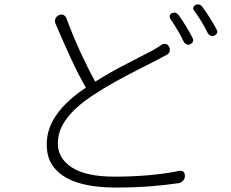

<svg xmlns="http://www.w3.org/2000/svg" viewBox="-20 -813 1040 863"><path d="M753 -754Q772 -761 783 -745Q818 -696 846 -642Q854 -624 835 -614Q828 -610 820 -613Q812 -616 807 -623Q794 -651 778.5 -677Q763 -703 746 -728Q741 -736 743 -743Q745 -750 753 -754ZM859 -791Q867 -795 876 -792.5Q885 -790 889 -783Q925 -734 954 -680Q963 -663 943 -653Q936 -649 928 -652Q920 -655 915 -662Q887 -719 852 -766Q847 -773 849 -780Q851 -787 859 -791ZM245 -745Q256 -750 265.5 -745.5Q275 -741 279 -730Q308 -651 342 -577.5Q376 -504 408 -446Q480 -491 551 -527Q622 -563 667 -587Q681 -595 689.5 -600.5Q698 -606 705 -611Q714 -617 724 -615.5Q734 -614 739 -604L740 -603Q745 -593 742.5 -582.5Q740 -572 730 -567Q723 -563 714 -558.5Q705 -554 689 -545Q654 -527 604.5 -502Q555 -477 500.5 -447Q446 -417 395 -383Q321 -334 280.5 -281Q240 -228 240 -168Q240 -101 303.5 -60Q367 -19 494 -19Q579 -19 654.5 -26Q730 -33 785 -45Q796 -47 803.5 -41.5Q811 -36 811 -24V-21Q811 -10 803 -1Q795 8 784 10Q732 18 660.5 24Q589 30 497 30Q407 30 338 10.5Q269 -9 229.5 -52Q190 -95 190 -163Q190 -235 234.5 -298Q279 -361 366 -419Q333 -476 297.5 -553Q262 -630 229 -708Q225 -719 229 -729Q233 -739 244 -744Z"/></svg>

Font: Chiron GoRound TC L
Style: Regular
Weight: 300
Designer: Ryoko NISHIZUKA 西塚涼子 (kana, bopomofo & ideographs); Paul D. Hunt (Latin, Greek & Cyrillic); Sandoll Communications 산돌커뮤니
Foundry: Adobe
Version: Version 1.000;hotconv 1.1.1;makeotfexe 2.6.0